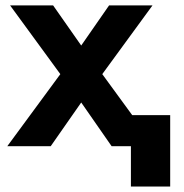

<svg xmlns="http://www.w3.org/2000/svg" viewBox="-20 -536 674 704"><path d="M201.2 -264.2 17.1 -516.1H174.8L277.8 -369.1L379.9 -516.1H539.1L355 -264.2L464.8 -113.8H604V147.9H460V0H389.2L277.8 -160.2L166 0H6.8Z"/></svg>

Font: LT Superior
Style: Bold
Weight: 400
Designer: Daniel Lyons
Foundry: LyonsType
Version: Version 1.000